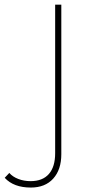

<svg xmlns="http://www.w3.org/2000/svg" viewBox="-126 -597 393 833"><path d="M-105.6 174.4 -85.6 153.3Q-71.1 170 -46.7 179.4Q-22.2 188.9 6.7 188.9Q58.9 188.9 86.1 157.8Q113.3 126.7 113.3 67.8V-576.7H140V72.2Q140 138.9 105 177.8Q70 216.7 7.8 216.7Q-66.7 216.7 -105.6 174.4Z"/></svg>

Font: Paperlogy 1 Thin
Style: Regular
Weight: 250
Designer: redesigned by Lee Juim, glyphs from Gmarket Sans & Montserrat
Foundry: PT&
Version: Version 1.001